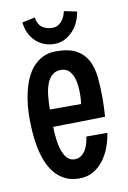

<svg xmlns="http://www.w3.org/2000/svg" viewBox="-78 -709 508 763"><g transform="rotate(-10 175.5 -327.0)"><path d="M325.7 -295.9Q325.7 -255.9 322.8 -217.8L112.8 -213.9Q112.8 -203.6 113.8 -189.2Q114.7 -174.8 116.9 -158.9Q119.1 -143.1 123.3 -127.7Q127.4 -112.3 134.3 -99.9Q141.1 -87.4 151.1 -79.8Q161.1 -72.3 175.3 -72.3Q190.4 -72.3 201.4 -80.3Q212.4 -88.4 219.5 -100.3Q226.6 -112.3 230.5 -126.5Q234.4 -140.6 235.8 -153.3H320.8Q316.4 -125.5 306.2 -97.2Q295.9 -68.8 278.8 -45.9Q261.7 -22.9 237.3 -8.5Q212.9 5.9 180.2 5.9Q146 5.9 121.3 -7.1Q96.7 -20 79.6 -41.5Q62.5 -63 51.8 -91.1Q41 -119.1 35.4 -149.2Q29.8 -179.2 27.8 -209.5Q25.9 -239.7 25.9 -265.6Q25.9 -289.1 28.6 -316.4Q31.2 -343.8 37.6 -370.6Q43.9 -397.5 54.9 -422.4Q65.9 -447.3 82.5 -466.1Q99.1 -484.9 122.1 -496.3Q145 -507.8 175.3 -507.8Q227.1 -507.8 256.8 -491.5Q286.6 -475.1 302 -446.5Q317.4 -418 321.5 -379.2Q325.7 -340.3 325.7 -295.9ZM240.7 -324.2Q240.7 -338.9 239 -357.4Q237.3 -376 231.2 -392.6Q225.1 -409.2 213.4 -420.4Q201.7 -431.6 182.1 -431.6Q165 -431.6 153.3 -424.1Q141.6 -416.5 133.8 -404.3Q126 -392.1 121.6 -376.2Q117.2 -360.4 115.2 -344Q113.3 -327.6 112.5 -312Q111.8 -296.4 111.8 -284.2H237.8Q240.7 -304.7 240.7 -324.2ZM286.1 -648.9Q282.7 -627.4 273.7 -607.4Q264.6 -587.4 250.2 -572Q235.8 -556.6 216.8 -547.1Q197.8 -537.6 174.8 -537.6Q151.9 -537.6 132.3 -545.9Q112.8 -554.2 98.4 -568.6Q84 -583 75.2 -602.3Q66.4 -621.6 64.5 -644L116.2 -654.8Q120.1 -627.4 136.7 -614.7Q153.3 -602.1 179.7 -602.1Q190.9 -602.1 200.2 -607.2Q209.5 -612.3 216.6 -620.6Q223.6 -628.9 228 -639.2Q232.4 -649.4 234.4 -659.7Z"/></g></svg>

Font: Maiden Orange
Style: Regular
Weight: 400
Designer: Astigmatic (AOETI)
Foundry: Astigmatic (AOETI)
Version: Version 1.001